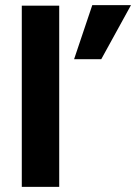

<svg xmlns="http://www.w3.org/2000/svg" viewBox="-20 -729 531 749"><path d="M375 -498H269L340 -709H491ZM211 0H65V-707H211Z"/></svg>

Font: Hind Mysuru
Style: Bold
Weight: 700
Designer: Manushi Parikh, Hitesh Malaviya
Foundry: Indian Type Foundry
Version: Version 0.703;PS 1.0;hotconv 1.0.86;makeotf.lib2.5.63406